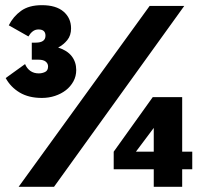

<svg xmlns="http://www.w3.org/2000/svg" viewBox="-20 -723 777 743"><path d="M142 -344Q91 -344 56 -365Q21 -386 2 -421L77 -475Q84 -458 97.5 -448.5Q111 -439 130 -439Q143 -439 154.5 -444.5Q166 -450 166 -466Q166 -477 157 -484.5Q148 -492 129 -492H103V-558H118Q156 -558 156 -585Q156 -609 129 -609Q116 -609 106.5 -601.5Q97 -594 90 -582L14 -625Q31 -659 61.5 -681Q92 -703 142 -703Q197 -703 226 -678Q255 -653 255 -613Q255 -586 240.5 -568Q226 -550 205 -539Q240 -528 257.5 -505.5Q275 -483 275 -452Q275 -428 264 -408Q253 -388 235 -374Q217 -360 193 -352Q169 -344 142 -344ZM189 0H52L559 -700H693ZM685 -136H724V-68H685V0H575V-68H420V-136L571 -347H685ZM575 -136V-228L506 -136Z"/></svg>

Font: Tilda Sans Black
Style: Regular
Weight: 900
Designer: ParaType Ltd
Foundry: ParaType Ltd
Version: Version 1.009